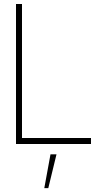

<svg xmlns="http://www.w3.org/2000/svg" viewBox="-20 -720 525 960"><path d="M60 0V-700H90V-30H435V0ZM201.5 220.5 232.5 51.5H262.5L221.5 220.5Z"/></svg>

Font: Urbanist Thin
Style: Regular
Weight: 100
Designer: Corey Hu
Foundry: Corey Hu
Version: Version 1.330; ttfautohint (v1.8.4.7-5d5b)